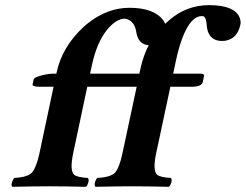

<svg xmlns="http://www.w3.org/2000/svg" viewBox="-20 -718 947 740"><path d="M262.2 -127.9Q247.6 -59.1 266.6 -43.9Q279.8 -34.2 318.8 -32.2Q325.7 -23.9 316.4 -4.4Q314 0 311.5 2Q225.6 0 169.9 0Q111.3 0 27.3 2Q20.5 -6.3 30.3 -25.4Q32.7 -29.8 34.7 -32.2Q86.4 -34.7 103.5 -53.2Q120.1 -72.8 131.8 -126L186.5 -383.8H130.9Q106.4 -383.8 105.5 -391.1Q105.5 -393.1 106 -394L109.4 -411.1Q111.3 -421.4 152.3 -430.2Q170.4 -434.1 185.1 -434.1H197.3L197.8 -437Q219.2 -538.1 302.7 -614.7Q313.5 -624.5 323.2 -631.8Q396 -687.5 478 -688Q573.7 -688 609.4 -639.6Q614.3 -632.8 616.7 -626Q621.6 -630.9 631.8 -640.1Q698.2 -697.8 785.2 -698.2Q885.7 -698.2 904.3 -648.4Q908.7 -635.7 906.7 -624Q895 -568.8 848.6 -561Q842.3 -560.1 835.9 -560.1Q791.5 -560.1 779.8 -601.6Q777.8 -609.4 777.3 -617.2Q774.9 -650.4 765.1 -654.8Q761.2 -656.2 757.3 -655.8Q717.3 -655.8 686 -579.6Q669.9 -540 658.2 -484.9L647.5 -434.1H748Q766.1 -434.1 766.6 -427.7Q766.6 -425.8 766.1 -423.8L761.2 -400.9Q756.3 -384.3 722.7 -383.8H636.7L582 -127.9Q567.4 -59.1 586.4 -43.9Q599.6 -34.2 638.7 -32.2Q645.5 -23.9 636.2 -4.4Q633.8 0 631.3 2Q545.4 0 490.2 0Q431.6 0 347.7 2Q340.8 -6.3 350.1 -25.4Q352.5 -29.8 355 -32.2Q406.7 -34.7 423.8 -53.2Q440.4 -72.8 451.7 -126L506.8 -383.8H497.6H456.5H316.4ZM553.2 -543.9Q514.6 -545.9 505.9 -590.8Q505.4 -592.8 505.4 -594.2Q499 -633.8 470.7 -644Q464.8 -646 460.4 -646Q428.7 -646 394.5 -605.5Q353.5 -556.2 334.5 -467.8L327.1 -434.1H515.1H517.1L521.5 -454.1Q532.7 -504.4 553.2 -543.9Z"/></svg>

Font: Linux Libertine Slanted O
Style: Bold Slanted
Weight: 700
Designer: Philipp H. Poll
Foundry: Philipp H. Poll
Version: Version 5.0.0